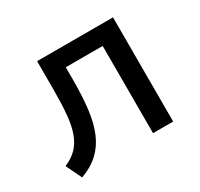

<svg xmlns="http://www.w3.org/2000/svg" viewBox="-115 -639 825 793"><g transform="rotate(-30 298.0 -242.5)"><path d="M66 12 30 -63Q66 -78 88.5 -101.5Q111 -125 123.5 -160Q136 -195 140.5 -244Q145 -293 145 -358V-497H507V0H411V-416H235V-355Q235 -277 227.5 -216.5Q220 -156 201 -111.5Q182 -67 149 -36.5Q116 -6 66 12Z"/></g></svg>

Font: Nunito Sans 7pt SemiCondensed Medium
Style: Regular
Weight: 500
Width: 4
Designer: Vernon Adams
Foundry: Vernon Adams
Version: Version 3.101;gftools[0.9.27]